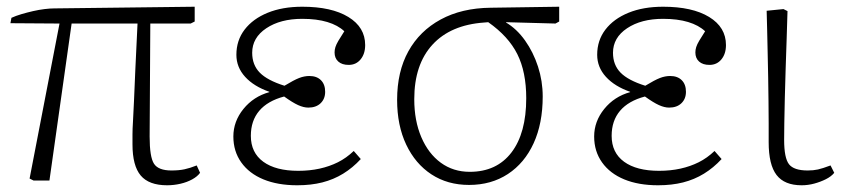

<svg xmlns="http://www.w3.org/2000/svg" viewBox="-20 -537 2505 571"><path d="M477 14Q423 14 398.5 -15Q374 -44 374 -108Q374 -121 374 -137Q374 -153 375.5 -176.5Q377 -200 378.5 -237Q380 -274 382.5 -330.5Q385 -387 389 -467H193L127 0H80L68 -6L157 -467L11 -468L14 -484Q27 -490 44 -495Q61 -500 78.5 -504Q96 -508 112.5 -510Q129 -512 141 -512L559 -517V-473L547 -467H427Q427 -426 426.5 -382.5Q426 -339 426 -296Q426 -253 425.5 -211Q425 -169 425 -131Q425 -70 438 -50Q451 -30 490 -30Q512 -30 528.5 -33.5Q545 -37 565 -45L575 -23Q567 -12 551.5 -3.5Q536 5 516.5 9.5Q497 14 477 14Z M864 14Q806 14 763.5 -3.5Q721 -21 697.5 -54Q674 -87 674 -131Q674 -176 704 -213Q734 -250 781 -263V-264Q735 -280 709 -308.5Q683 -337 683 -374Q683 -417 707.5 -449Q732 -481 776 -499Q820 -517 879 -517Q966 -517 1016 -486.5Q1066 -456 1066 -403Q1066 -377 1052.5 -360.5Q1039 -344 1017 -344Q997 -344 986 -354Q975 -364 975 -381Q975 -389 977.5 -397Q980 -405 986.5 -416Q993 -427 1004 -444Q985 -462 953.5 -471.5Q922 -481 879 -481Q814 -481 772 -453Q730 -425 730 -380Q730 -344 752.5 -321Q775 -298 826 -282Q854 -299 869.5 -305Q885 -311 900 -311Q922 -311 934.5 -298.5Q947 -286 947 -264Q947 -243 933.5 -230Q920 -217 897 -217Q883 -217 866.5 -224.5Q850 -232 825 -250Q776 -237 751 -207.5Q726 -178 726 -133Q726 -83 763 -56Q800 -29 867 -29Q901 -29 930.5 -35.5Q960 -42 985 -54.5Q1010 -67 1032 -88L1053 -64Q1029 -38 1000.5 -20.5Q972 -3 938.5 5.5Q905 14 864 14Z M1375 13Q1311 13 1263 -18.5Q1215 -50 1188 -107Q1161 -164 1161 -240Q1161 -324 1194.5 -384.5Q1228 -445 1290.5 -479Q1353 -513 1439 -514L1643 -517V-473L1632 -467L1485 -471V-470Q1517 -451 1541.5 -416.5Q1566 -382 1580 -339Q1594 -296 1594 -250Q1594 -170 1567 -111Q1540 -52 1490.5 -19.5Q1441 13 1375 13ZM1377 -26Q1457 -26 1501 -83.5Q1545 -141 1545 -245Q1545 -323 1518.5 -376Q1492 -429 1432 -471L1420 -470Q1320 -463 1266 -404Q1212 -345 1212 -242Q1212 -178 1233 -129Q1254 -80 1291 -53Q1328 -26 1377 -26Z M1937 14Q1879 14 1836.5 -3.5Q1794 -21 1770.5 -54Q1747 -87 1747 -131Q1747 -176 1777 -213Q1807 -250 1854 -263V-264Q1808 -280 1782 -308.5Q1756 -337 1756 -374Q1756 -417 1780.5 -449Q1805 -481 1849 -499Q1893 -517 1952 -517Q2039 -517 2089 -486.5Q2139 -456 2139 -403Q2139 -377 2125.5 -360.5Q2112 -344 2090 -344Q2070 -344 2059 -354Q2048 -364 2048 -381Q2048 -389 2050.5 -397Q2053 -405 2059.5 -416Q2066 -427 2077 -444Q2058 -462 2026.5 -471.5Q1995 -481 1952 -481Q1887 -481 1845 -453Q1803 -425 1803 -380Q1803 -344 1825.5 -321Q1848 -298 1899 -282Q1927 -299 1942.5 -305Q1958 -311 1973 -311Q1995 -311 2007.5 -298.5Q2020 -286 2020 -264Q2020 -243 2006.5 -230Q1993 -217 1970 -217Q1956 -217 1939.5 -224.5Q1923 -232 1898 -250Q1849 -237 1824 -207.5Q1799 -178 1799 -133Q1799 -83 1836 -56Q1873 -29 1940 -29Q1974 -29 2003.5 -35.5Q2033 -42 2058 -54.5Q2083 -67 2105 -88L2126 -64Q2102 -38 2073.5 -20.5Q2045 -3 2011.5 5.5Q1978 14 1937 14Z M2364 14Q2313 14 2289.5 -16.5Q2266 -47 2266 -114Q2266 -138 2266 -169.5Q2266 -201 2265.5 -236Q2265 -271 2264.5 -307.5Q2264 -344 2263 -379.5Q2262 -415 2261.5 -447Q2261 -479 2260 -505L2310 -510L2322 -504Q2321 -466 2319.5 -422Q2318 -378 2316.5 -332.5Q2315 -287 2314 -245Q2313 -203 2312.5 -171Q2312 -139 2312 -121Q2312 -67 2326.5 -48.5Q2341 -30 2382 -30Q2399 -30 2412.5 -33Q2426 -36 2450 -45L2461 -23Q2452 -12 2436 -4Q2420 4 2401.5 9Q2383 14 2364 14Z"/></svg>

Font: Literata 18pt ExtraLight
Style: Regular
Weight: 250
Designer: Latin by Veronika Burian and Jose Scaglione. Greek by Irene Vlachou. Cyrillic by Vera Evstafieva.
Foundry: TypeTogether
Version: Version 3.103;gftools[0.9.29]